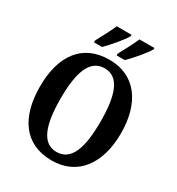

<svg xmlns="http://www.w3.org/2000/svg" viewBox="-216 -1067 1121 1214"><g transform="rotate(30 344.0 -460.5)"><path d="M370 -784V-771H429C469 -810 534 -886 553 -921V-931H444C425 -886 395 -831 370 -784ZM204 -784V-771H263C302 -810 368 -886 386 -921V-931H278C259 -886 229 -831 204 -784ZM345 10C535 10 640 -137 640 -358C640 -580 535 -725 346 -725C145 -725 48 -580 48 -359C48 -137 145 10 345 10ZM345 -52C239 -52 199 -166 199 -358C199 -550 239 -663 346 -663C452 -663 491 -550 491 -358C491 -166 452 -52 345 -52Z"/></g></svg>

Font: Noto Serif Bengali Condensed
Style: Bold
Weight: 700
Width: 3
Designer: Juan Bruce, Universal Thirst, Indian Type Foundry and the Monotype Design Team.
Foundry: Monotype Imaging Inc.
Version: Version 2.003